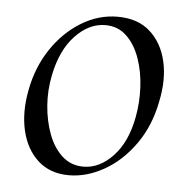

<svg xmlns="http://www.w3.org/2000/svg" viewBox="-39 -437 476 489"><g transform="rotate(5 199.0 -192.5)"><path d="M154 14Q106 14 75 -14Q44 -42 33 -89Q22 -136 33 -193Q44 -252 75 -298.5Q106 -345 150 -372Q194 -399 243 -399Q295 -399 326.5 -370.5Q358 -342 368.5 -295.5Q379 -249 367 -193Q355 -130 321.5 -83Q288 -36 243.5 -11Q199 14 154 14ZM189 -11Q230 -11 264.5 -47.5Q299 -84 311 -149Q318 -186 316 -225.5Q314 -265 302 -299Q290 -333 268 -354Q246 -375 214 -375Q172 -375 137 -338Q102 -301 89 -236Q81 -197 84 -158Q87 -119 99.5 -85.5Q112 -52 134.5 -31.5Q157 -11 189 -11Z"/></g></svg>

Font: Cormorant
Style: Italic
Weight: 400
Italic angle: -10°
Designer: Christian Thalmann (Catharsis Fonts)
Foundry: Catharsis Fonts
Version: Version 4.000